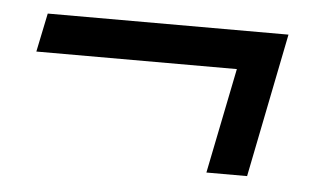

<svg xmlns="http://www.w3.org/2000/svg" viewBox="-32 -386 597 360"><g transform="rotate(5 266.0 -206.5)"><path d="M407.2 -269H29.8L44.9 -341.8H498L443.8 -70.8H367.2Z"/></g></svg>

Font: Reddit Sans Chocolate
Style: Italic
Weight: 400
Italic angle: -11.25°
Designer: Stephen Hutchings
Version: Version 1.013